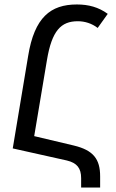

<svg xmlns="http://www.w3.org/2000/svg" viewBox="-20 -744 517 859"><path d="M37 -80 279 -26C325 -15 343 9 343 53V95H428V45C428 -32 398 -72 310 -93L133 -135L190 -475C212 -607 253 -649 328 -649C360 -649 391 -639 417 -619L462 -682C421 -712 376 -724 324 -724C206 -724 134 -666 106 -494Z"/></svg>

Font: Noto Sans Armenian Condensed
Style: Regular
Weight: 400
Width: 3
Designer: Monotype Design Team
Foundry: Monotype Imaging Inc.
Version: Version 2.008